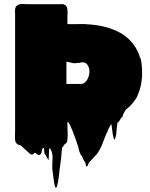

<svg xmlns="http://www.w3.org/2000/svg" viewBox="-20 -721 745 954"><path d="M638 -207Q628 -195 616 -185Q612 -182 608.5 -179Q605 -176 602 -171Q598 -165 594.5 -158Q591 -151 589 -144Q588 -142 587.5 -137.5Q587 -133 585 -135Q584 -137 584 -140L578 -128Q577 -126 575 -123Q573 -120 571 -118Q568 -113 564 -112Q561 -97 560 -81.5Q559 -66 557 -51Q556 -47 555 -42.5Q554 -38 552 -33Q552 -28 548 -28Q546 -30 545.5 -32.5Q545 -35 544 -37Q543 -42 542 -46.5Q541 -51 540 -55Q538 -67 537 -79.5Q536 -92 533 -104Q533 -104 530 -101L529 -100Q529 -98 528 -97Q524 -91 520 -82L517 -76Q516 -72 514.5 -68.5Q513 -65 511 -62Q501 -40 492 -14.5Q483 11 469 33Q469 34 468.5 34.5Q468 35 468 35Q466 39 463 42Q460 45 458 48Q455 52 451.5 55Q448 58 445 62L435 73Q433 76 430 78.5Q427 81 424 84Q421 88 419.5 92Q418 96 416 101Q415 102 414 104Q413 106 411 107Q410 107 407 102Q406 97 405.5 93Q405 89 403 85Q399 81 396.5 75.5Q394 70 392 66Q392 65 391.5 64.5Q391 64 391 63Q391 62 390.5 62Q390 62 390 61Q390 59 388.5 57.5Q387 56 388 57Q387 54 384.5 51.5Q382 49 380 46Q378 42 376.5 37Q375 32 373 28Q372 23 371 18.5Q370 14 369 10Q362 -12 354.5 -33.5Q347 -55 338 -77L329 -97Q328 -100 326.5 -103Q325 -106 323 -108L319 -114L315 -115V-98Q315 -81 316 -63.5Q317 -46 315 -29Q315 -22 314 -18Q312 -14 311 -13Q311 -12 310.5 -12Q310 -12 310 -11Q309 -11 302.5 -5Q296 1 297 1Q296 2 296 3Q297 3 296 5Q295 6 294.5 6Q294 6 293 7Q293 8 291.5 9Q290 10 291 9Q291 11 289 11Q287 21 286.5 30.5Q286 40 285 50Q284 66 281 86Q278 106 276 123Q274 142 271.5 162Q269 182 264 201Q263 203 262.5 206Q262 209 260 211Q260 212 258.5 212.5Q257 213 257 212Q255 210 254.5 208Q254 206 253 204Q250 194 248 180Q246 166 245 158Q244 148 242.5 139Q241 130 240 120Q239 97 241 71Q243 45 233 23Q232 22 231.5 20.5Q231 19 229 18Q227 16 227 16Q225 14 225 16Q223 30 223 45Q223 60 221 74Q220 76 219 72.5Q218 69 217 68Q213 63 212.5 61Q212 59 209 53L205 47Q204 45 202.5 44Q201 43 201 42Q200 35 199.5 27.5Q199 20 198 13Q195 16 193 17Q191 17 189 19Q188 23 188 28Q188 33 186 38Q185 42 180.5 46Q176 50 171 49Q166 48 162.5 44Q159 40 154 39Q150 38 150 39Q150 40 146 44Q141 49 133 46Q129 44 126.5 41Q124 38 121 36Q116 31 110 26Q104 21 99 16Q95 13 91.5 9.5Q88 6 84 2Q82 1 78.5 0Q75 -1 73 -1L67 -4Q55 -13 55 -27Q54 -36 54.5 -48.5Q55 -61 55 -71V-651Q55 -656 54.5 -662Q54 -668 55 -673Q55 -679 58 -685Q58 -687 60 -689Q61 -690 62 -691Q63 -692 64 -693Q69 -698 79 -700Q87 -702 99.5 -701Q112 -700 122 -700H272Q274 -700 282 -700.5Q290 -701 295 -700Q296 -699 297 -699Q306 -696 310 -689Q312 -687 314 -681Q315 -678 315 -674.5Q315 -671 315 -666Q316 -660 315.5 -654Q315 -648 315 -643V-601H346Q364 -601 382.5 -601.5Q401 -602 418 -600Q499 -595 559.5 -567Q620 -539 653 -486Q666 -465 673 -444Q673 -443 673.5 -441.5Q674 -440 674 -439Q679 -432 681.5 -418Q684 -404 685 -386Q686 -378 686 -370Q686 -362 686 -352Q686 -348 686 -343Q686 -338 685 -333Q682 -292 668 -258Q662 -239 654 -229Q652 -225 649 -221Q646 -217 641 -211Q639 -209 638 -207ZM310 -304H379Q381 -304 384 -304Q387 -304 390 -305Q391 -305 391.5 -305.5Q392 -306 393 -306Q410 -313 419 -337Q428 -361 422 -383Q420 -391 416 -396Q415 -399 412.5 -401.5Q410 -404 408 -406Q404 -409 400 -410Q390 -413 376 -409Q369 -408 361 -407.5Q353 -407 345 -407Q338 -408 331.5 -410Q325 -412 318 -413L310 -415Z"/></svg>

Font: Rubik Wet Paint
Style: Regular
Weight: 400
Designer: Hubert and Fischer, NaN
Foundry: Hubert and Fischer, NaN
Version: Version 2.200